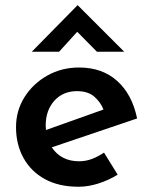

<svg xmlns="http://www.w3.org/2000/svg" viewBox="-20 -700 574 731"><path d="M279 11Q204 11 151 -18Q98 -47 69.5 -98.5Q41 -150 41 -216Q41 -279 73.5 -330.5Q106 -382 160.5 -412.5Q215 -443 281 -443Q369 -443 426 -392Q483 -341 502 -249L177 -139Q213 -86 281 -86Q307 -86 330.5 -95Q354 -104 376 -119L428 -35Q394 -14 355 -1.5Q316 11 279 11ZM155 -205 374 -283Q363 -311 339 -332Q315 -353 273 -353Q220 -353 187 -316.5Q154 -280 154 -222Q154 -214 155 -205ZM349 -503 274 -579 205 -503H101L275 -680H276L453 -503Z"/></svg>

Font: Reem Kufi Medium
Style: Regular
Weight: 500
Designer: Khaled Hosny
Version: Version 1.001